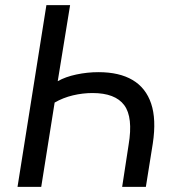

<svg xmlns="http://www.w3.org/2000/svg" viewBox="-20 -725 679 745"><path d="M48 0 160 -705H252L204 -410Q234 -427 276.5 -436Q319 -445 362 -445Q443 -445 494.5 -414.5Q546 -384 566.5 -323Q587 -262 573 -169L546 0H454L479 -163Q497 -270 462 -317Q427 -364 339 -364Q301 -364 263 -355Q225 -346 192 -327L140 0Z"/></svg>

Font: Nunito Sans 10pt SemiCondensed Medium
Style: Italic
Weight: 500
Width: 4
Italic angle: -9°
Designer: Vernon Adams
Foundry: Vernon Adams
Version: Version 3.101;gftools[0.9.27]